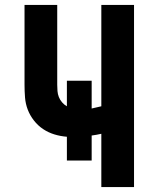

<svg xmlns="http://www.w3.org/2000/svg" viewBox="-20 -755 640 775"><path d="M389 0V-215Q379 -213 369.5 -211Q360 -209 350 -208V-107H250V-203Q224 -205 199.5 -212.5Q175 -220 154 -234Q133 -248 117 -268.5Q101 -289 92 -312.5Q83 -336 81 -361.5Q79 -387 79 -413V-735H211V-413Q211 -400 212 -387.5Q213 -375 217.5 -363.5Q222 -352 230.5 -342Q239 -332 250 -326V-429H350V-317Q360 -319 369.5 -321.5Q379 -324 389 -326V-735H521V0Z"/></svg>

Font: Iosevka Custom XBdEx
Style: Regular
Weight: 800
Width: 7
Monospace: yes
Designer: Belleve Invis
Foundry: Belleve Invis
Version: Version 11.2.4; ttfautohint (v1.8.4)